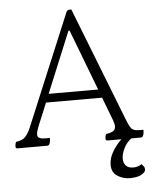

<svg xmlns="http://www.w3.org/2000/svg" viewBox="-60 -840 806 1020"><g transform="rotate(-5 342.5 -330.0)"><path d="M593 130Q555 130 525 110.5Q495 91 495 51Q495 17 514.5 -17Q534 -51 564 -80H490Q480 -80 480 -90Q480 -94 481 -101.5Q482 -109 486 -115Q510 -118 523 -126Q536 -134 536 -152Q536 -164 528 -186L481 -309H182L131 -186Q120 -158 120 -145Q120 -133 126.5 -128Q133 -123 144 -121Q151 -120 163.5 -120Q176 -120 186 -120Q186 -115 185.5 -107Q185 -99 183 -94Q180 -84 176 -82Q172 -80 170 -80H10Q0 -80 0 -90Q0 -94 1 -101.5Q2 -109 6 -115Q38 -119 54 -135Q70 -151 85 -186L332 -778Q337 -790 350 -790H359L595 -186Q609 -149 619 -136Q629 -123 648 -121Q655 -120 665 -120Q675 -120 685 -120Q685 -115 684.5 -107Q684 -99 682 -94Q679 -84 675 -82Q671 -80 669 -80H617Q591 -61 576.5 -31Q562 -1 562 24Q562 46 574.5 60.5Q587 75 615 75Q626 75 638 71.5Q650 68 659 61L669 73Q673 77 674 82Q675 87 675 91Q675 101 664 110Q651 121 632 125.5Q613 130 593 130ZM200 -354H464L342 -674Q337 -686 332 -674Z"/></g></svg>

Font: Gowun Batang
Style: Regular
Weight: 400
Designer: Yanghee Ryu
Foundry: Yanghee Ryu
Version: Version 2.000